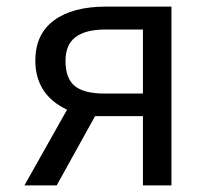

<svg xmlns="http://www.w3.org/2000/svg" viewBox="-20 -560 655 580"><path d="M497.9 -540V0H411.8V-209.2H267.2L151.3 0H53.8L182.6 -228.7Q134.4 -251.3 110.5 -288.7Q86.7 -326.2 86.7 -376.9Q86.7 -456.4 142.8 -498.2Q199 -540 300 -540ZM411.8 -277.4V-470.8H297.9Q238.5 -470.8 208.2 -447.9Q177.9 -425.1 177.9 -375.9Q177.9 -323.6 205.6 -300.5Q233.3 -277.4 295.4 -277.4Z"/></svg>

Font: Fira Code
Style: Regular
Weight: 400
Designer: Carrois Corporate, Edenspiekermann AG, Nikita Prokopov
Foundry: Carrois Corporate, Edenspiekermann AG, Nikita Prokopov
Version: Version 5.002